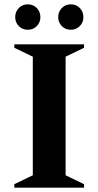

<svg xmlns="http://www.w3.org/2000/svg" viewBox="-20 -864 453 884"><path d="M46 0V-16L131 -57V-603L46 -644V-660H367V-644L282 -603V-57L367 -16V0ZM108 -727Q83 -727 66.5 -744Q50 -761 50 -785Q50 -810 66.5 -827Q83 -844 108 -844Q133 -844 149.5 -827Q166 -810 166 -785Q166 -761 149.5 -744Q133 -727 108 -727ZM306 -727Q281 -727 264.5 -744Q248 -761 248 -785Q248 -810 264.5 -827Q281 -844 306 -844Q331 -844 347.5 -827Q364 -810 364 -785Q364 -761 347.5 -744Q331 -727 306 -727Z"/></svg>

Font: Spectral
Style: Bold
Weight: 700
Designer: Jean-Baptiste Levee
Foundry: Production Type
Version: Version 2.001